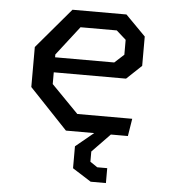

<svg xmlns="http://www.w3.org/2000/svg" viewBox="-52 -561 724 815"><g transform="rotate(5 310.0 -154.0)"><path d="M241 0H361.5L285 63V156.5L364.5 207H429.5V143.5H387L356 122.5V79L432.5 0H505L517 -74.5H283L168 -192V-242H476L539.5 -302V-427L454 -513.5H224L78.5 -342V-171.5ZM264.5 -442.5H419L460 -406V-342.5L420 -306H168V-318Z"/></g></svg>

Font: FontWithASyntaxHighlighterNightOwl
Style: Regular
Weight: 400
Designer: Riley Cran & the Lettermatic Team
Foundry: Lettermatic
Version: Version 1.000 (FontWithASyntaxHighlighterNightOwl)